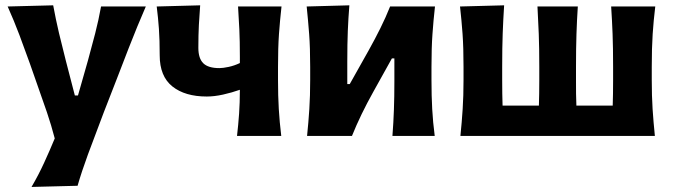

<svg xmlns="http://www.w3.org/2000/svg" viewBox="-20 -524 2594 740"><path d="M101.5 196.5Q128.5 150.5 150.2 103Q172 55.5 191 9.5Q178 -40.5 161 -90.8Q144 -141 126.5 -189.5L95 -279.5Q76 -333 54.8 -389.2Q33.5 -445.5 9.5 -499L185 -503.5Q195 -449 207.2 -397.2Q219.5 -345.5 233.5 -291L268.5 -156H280.5L319 -291Q333.5 -343.5 346.8 -395Q360 -446.5 369.5 -499H542Q524.5 -458.5 509 -421Q493.5 -383.5 476 -338.5Q458.5 -293.5 434.5 -231L380 -91Q343.5 4.5 319 71.2Q294.5 138 279 192Z M893.5 0Q898.5 -43 901.5 -85.8Q904.5 -128.5 904.5 -178Q873.5 -167 839.8 -159.5Q806 -152 777 -152Q693 -152 644.2 -191Q595.5 -230 595.5 -311Q595.5 -370.5 592.5 -412.8Q589.5 -455 584 -499L751.5 -503.5Q748.5 -466.5 746.5 -427.8Q744.5 -389 744.5 -339.5Q744.5 -299 763.5 -280.2Q782.5 -261.5 825.5 -261.5Q839.5 -261.5 861.5 -266.2Q883.5 -271 904.5 -281V-304.5Q904.5 -366.5 902.5 -409.8Q900.5 -453 897.5 -499H1065Q1059 -445.5 1055.2 -393Q1051.5 -340.5 1051.5 -266V-216Q1051.5 -154 1054.5 -103.8Q1057.5 -53.5 1064 0Z M1163.5 0Q1169 -53.5 1172.2 -103.8Q1175.5 -154 1175.5 -216V-266Q1175.5 -340.5 1171.5 -393Q1167.5 -445.5 1162 -499L1326.5 -503.5Q1322.5 -453.5 1320.5 -404.5Q1318.5 -355.5 1318.5 -286.5V-200H1328L1401 -330Q1425 -373 1446 -415.2Q1467 -457.5 1483.5 -499H1656.5Q1650.5 -445.5 1646.8 -393Q1643 -340.5 1643 -266V-216Q1643 -154 1645.8 -103.8Q1648.5 -53.5 1655.5 0H1492.5Q1496.5 -52 1498.2 -101Q1500 -150 1500 -211V-299H1490.5L1419 -170.5Q1370 -83 1336.5 0Z M1754.5 0Q1760 -53.5 1763.2 -103.8Q1766.5 -154 1766.5 -216V-266Q1766.5 -340.5 1762.8 -393Q1759 -445.5 1753 -499L1923 -503.5Q1919.5 -449 1917.5 -395.5Q1915.5 -342 1915.5 -266V-216Q1915.5 -160.5 1917 -117H2057Q2058.5 -160.5 2058.5 -216V-266Q2058.5 -340.5 2056.5 -393Q2054.5 -445.5 2051.5 -499H2207Q2203.5 -445.5 2201.8 -393Q2200 -340.5 2200 -266V-216Q2200 -187 2200.2 -162.8Q2200.5 -138.5 2201.5 -117H2341.5Q2343 -160.5 2343 -216V-266Q2343 -340.5 2341 -393Q2339 -445.5 2335.5 -499H2505.5Q2499 -445.5 2495.5 -393Q2492 -340.5 2492 -266V-216Q2492 -154 2495.2 -103.8Q2498.5 -53.5 2504 0Z"/></svg>

Font: Commissioner Flair
Style: Bold
Weight: 700
Designer: Kostas Bartsokas
Foundry: Kostas Bartsokas
Version: Version 1.000; ttfautohint (v1.8.3)